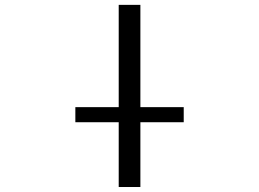

<svg xmlns="http://www.w3.org/2000/svg" viewBox="-20 -750 1040 770"><path d="M282.2 -259.8V-320.3H456.1V-730.5H543V-320.3H716.8V-259.8H543V0H456.1V-259.8Z"/></svg>

Font: Gen Shin Gothic Monospace Normal
Style: Regular
Weight: 350
Designer: [Source Han Sans]
Ryoko NISHIZUKA  (kana & ideographs); Paul D. Hunt (Latin, Greek & Cyrillic); Wenlong ZHANG  (bopomofo
Version: Version 1.002.20150607